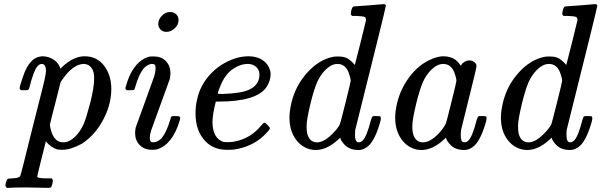

<svg xmlns="http://www.w3.org/2000/svg" viewBox="-20 -714 2907 928"><path d="M81 -278Q75 -284 75 -287Q75 -298 91 -343Q108 -394 131 -417Q155 -442 189 -442Q220 -440 242.5 -423.5Q265 -407 272 -382L280 -390Q335 -442 389 -442Q448 -442 483 -396.5Q518 -351 518 -284Q518 -200 469 -118Q432 -56 375 -19Q321 10 282 10Q264 10 256 8Q226 -2 204 -28L202 -32L181 51Q160 135 160 139Q160 147 194 148Q201 148 205 148H230Q235 155 235.5 157Q236 159 233 175Q230 187 227 190.5Q224 194 214 194Q198 194 162 193Q126 192 108 192Q40 192 21 194H13Q6 187 6 183Q6 179 9 167Q13 153 16 151Q19 149 39 148Q73 147 78 136Q82 128 139 -104Q199 -337 199 -347Q202 -362 202 -372Q202 -405 181 -405Q170 -405 159 -391Q142 -370 121 -287Q120 -285 119 -283Q117 -278 104 -278Q100 -278 98 -278ZM221 -111Q233 -26 286 -26Q314 -26 341 -51.5Q368 -77 385 -116Q397 -144 417 -220Q435 -293 435 -332Q435 -354 433 -361Q422 -405 383 -405Q374 -405 359 -400Q318 -384 279 -326L273 -317Q265 -283 247 -214.5Q229 -146 221 -111Z M745 -599Q745 -620 762.5 -638Q780 -656 803 -656Q820 -656 831.5 -645Q843 -634 843 -617Q843 -594 824.5 -577Q806 -560 784 -560Q767 -560 756 -571Q745 -582 745 -599ZM725 -441Q761 -441 782.5 -418Q804 -395 804 -357Q802 -338 801 -333Q800 -330 755.5 -207.5Q711 -85 710 -82Q704 -62 704 -46Q704 -26 720 -26Q739 -26 758 -43Q784 -71 803 -136Q806 -148 808.5 -150.5Q811 -153 822 -153H828Q845 -153 847 -151Q851 -147 851 -143Q851 -139 848 -130Q814 -16 739 8Q731 10 715 10Q677 10 655 -13Q633 -36 633 -71Q633 -84 636 -98Q637 -101 681.5 -223.5Q726 -346 726 -347Q732 -368 732 -384Q732 -396 728.5 -400.5Q725 -405 714 -405Q695 -404 677 -386Q652 -358 635 -298Q631 -282 627 -279Q626 -278 608 -278H592Q586 -284 586 -287Q586 -291 590 -302Q614 -387 666 -424Q687 -438 707 -441Z M1023 -223Q1007 -159 1007 -125Q1007 -46 1060 -28Q1064 -27 1079 -27Q1100 -27 1109 -29Q1191 -43 1244 -109Q1254 -121 1258 -121Q1262 -121 1272 -111Q1282 -101 1284 -97Q1287 -92 1273 -77Q1212 -6 1110 9Q1101 10 1076 10Q1014 10 975 -29Q925 -79 925 -166Q925 -203 933 -235Q947 -299 992 -350Q1037 -401 1101 -426Q1133 -439 1163 -441Q1164 -441 1170 -441.5Q1176 -442 1179 -442H1182Q1221 -442 1248.5 -424Q1276 -406 1285 -375Q1288 -368 1288 -355Q1288 -324 1268 -293Q1220 -223 1036 -223ZM1234 -354Q1234 -376 1218 -390.5Q1202 -405 1178 -405Q1160 -405 1142 -399Q1075 -376 1045 -298Q1033 -271 1033 -261Q1033 -260 1058 -260Q1150 -263 1187 -282Q1234 -305 1234 -354Z M1691 -683Q1692 -683 1762 -688L1833 -694Q1845 -694 1845 -686Q1845 -678 1697 -86Q1696 -80 1696 -61Q1696 -30 1709 -27Q1722 -23 1734 -36Q1753 -56 1772 -131Q1778 -151 1782 -152Q1785 -153 1794 -153H1799Q1816 -153 1818 -151Q1823 -147 1819 -129Q1795 -43 1764 -12Q1741 11 1712 11Q1664 11 1639 -22Q1625 -39 1625 -48H1624Q1623 -47 1620 -44.5Q1617 -42 1615 -40Q1560 11 1506 11Q1488 11 1470 5Q1429 -9 1404 -49Q1379 -89 1379 -146Q1379 -176 1389 -219Q1409 -301 1465 -363Q1521 -425 1588 -439Q1596 -441 1615 -441Q1644 -441 1660.5 -431Q1677 -421 1695 -400Q1697 -405 1722.5 -507.5Q1748 -610 1749 -616Q1749 -628 1743 -632Q1732 -636 1703 -637H1682Q1676 -643 1675.5 -645Q1675 -647 1678 -664Q1683 -683 1691 -683ZM1666 -361Q1650 -405 1611 -405Q1580 -405 1549 -372Q1527 -349 1512.5 -316Q1498 -283 1481 -215Q1462 -135 1462 -108V-100Q1462 -71 1469 -56Q1482 -26 1513 -26Q1526 -26 1539 -32Q1559 -40 1585.5 -66Q1612 -92 1622 -112Q1625 -117 1650 -217.5Q1675 -318 1675 -323Q1675 -336 1666 -361Z M2250 -422Q2262 -422 2272.5 -414Q2283 -406 2283 -395Q2283 -384 2247.5 -243.5Q2212 -103 2209 -88Q2207 -80 2207 -58Q2207 -29 2220 -27Q2233 -23 2245 -36Q2264 -56 2283 -131Q2289 -151 2293 -152Q2296 -153 2305 -153H2310Q2327 -153 2329 -151Q2332 -148 2332 -144Q2332 -143 2330 -129Q2306 -43 2275 -12Q2252 11 2223 11Q2175 11 2150 -22Q2136 -39 2136 -48H2135Q2134 -47 2131 -44.5Q2128 -42 2126 -40Q2071 11 2017 11Q1999 11 1981 5Q1940 -9 1915 -49Q1890 -89 1890 -146Q1890 -176 1900 -219Q1917 -286 1958.5 -341.5Q2000 -397 2054 -423Q2094 -442 2122 -442Q2159 -442 2183 -424Q2192 -417 2208 -396Q2211 -406 2223.5 -414Q2236 -422 2250 -422ZM2177 -361Q2161 -405 2122 -405Q2091 -405 2060 -372Q2038 -349 2023.5 -316Q2009 -283 1992 -215Q1973 -135 1973 -108V-100Q1973 -53 1996 -35Q2007 -26 2024 -26Q2043 -26 2063 -38Q2092 -55 2119 -91Q2132 -109 2135.5 -118.5Q2139 -128 2161 -217Q2186 -317 2186 -323Q2186 -336 2177 -361Z M2713 -683Q2714 -683 2784 -688L2855 -694Q2867 -694 2867 -686Q2867 -678 2719 -86Q2718 -80 2718 -61Q2718 -30 2731 -27Q2744 -23 2756 -36Q2775 -56 2794 -131Q2800 -151 2804 -152Q2807 -153 2816 -153H2821Q2838 -153 2840 -151Q2845 -147 2841 -129Q2817 -43 2786 -12Q2763 11 2734 11Q2686 11 2661 -22Q2647 -39 2647 -48H2646Q2645 -47 2642 -44.5Q2639 -42 2637 -40Q2582 11 2528 11Q2510 11 2492 5Q2451 -9 2426 -49Q2401 -89 2401 -146Q2401 -176 2411 -219Q2431 -301 2487 -363Q2543 -425 2610 -439Q2618 -441 2637 -441Q2666 -441 2682.5 -431Q2699 -421 2717 -400Q2719 -405 2744.5 -507.5Q2770 -610 2771 -616Q2771 -628 2765 -632Q2754 -636 2725 -637H2704Q2698 -643 2697.5 -645Q2697 -647 2700 -664Q2705 -683 2713 -683ZM2688 -361Q2672 -405 2633 -405Q2602 -405 2571 -372Q2549 -349 2534.5 -316Q2520 -283 2503 -215Q2484 -135 2484 -108V-100Q2484 -71 2491 -56Q2504 -26 2535 -26Q2548 -26 2561 -32Q2581 -40 2607.5 -66Q2634 -92 2644 -112Q2647 -117 2672 -217.5Q2697 -318 2697 -323Q2697 -336 2688 -361Z"/></svg>

Font: KaTeX_Main
Style: Italic
Weight: 400
Version: Version 1.1; ttfautohint (v1.3)